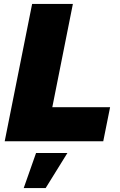

<svg xmlns="http://www.w3.org/2000/svg" viewBox="-20 -721 614 980"><path d="M247 -174H542L507 0H4L144 -701H352ZM164 60H324L213 239H101Z"/></svg>

Font: Gontserrat ExtraBold
Style: Italic
Weight: 800
Italic angle: -11.3°
Designer: Julieta Ulanovsky
Foundry: Julieta Ulanovsky
Version: Version 6.001